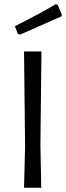

<svg xmlns="http://www.w3.org/2000/svg" viewBox="-20 -883 311 903"><path d="M174 0 170 -200 175 -641H93L98 -193L93 0ZM271 -814 251 -861 242 -863C182.7 -828.3 118.7 -794 50 -760L64 -724L74 -720L269 -806Z"/></svg>

Font: Alegreya Sans SC
Style: Regular
Weight: 400
Designer: Juan Pablo del Peral
Foundry: Huerta Tipografica
Version: Version 1.000;PS 001.000;hotconv 1.0.70;makeotf.lib2.5.58329